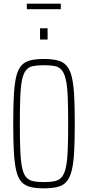

<svg xmlns="http://www.w3.org/2000/svg" viewBox="-20 -1017 478 1045"><path d="M219 8Q175 8 145 0.5Q115 -7 96.5 -27.5Q78 -48 68.5 -87.5Q59 -127 55.5 -189.5Q52 -252 52 -344Q52 -437 55.5 -499.5Q59 -562 68.5 -601Q78 -640 96.5 -660.5Q115 -681 145 -688.5Q175 -696 219 -696Q263 -696 293 -688.5Q323 -681 341.5 -660.5Q360 -640 370 -601Q380 -562 383.5 -499.5Q387 -437 387 -344Q387 -252 383.5 -189.5Q380 -127 370 -87.5Q360 -48 341.5 -27.5Q323 -7 293 0.5Q263 8 219 8ZM219 -26Q254 -26 277.5 -31Q301 -36 315.5 -52.5Q330 -69 338 -103.5Q346 -138 348.5 -196.5Q351 -255 351 -344Q351 -434 348.5 -492.5Q346 -551 338 -585Q330 -619 315.5 -636Q301 -653 277.5 -657.5Q254 -662 219 -662Q184 -662 160.5 -657.5Q137 -653 122.5 -636Q108 -619 100.5 -585Q93 -551 90.5 -492.5Q88 -434 88 -344Q88 -255 90.5 -196.5Q93 -138 100.5 -103.5Q108 -69 122.5 -52.5Q137 -36 160.5 -31Q184 -26 219 -26ZM198 -802V-863H239V-802ZM126 -967V-997H311V-967Z"/></svg>

Font: Saira ExtraCondensed Thin
Style: Regular
Weight: 250
Width: 2
Designer: Hector Gatti with collaboration of the Omnibus-Type team
Foundry: Omnibus-Type
Version: Version 1.101